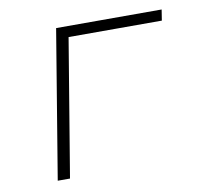

<svg xmlns="http://www.w3.org/2000/svg" viewBox="-64 -591 728 663"><g transform="rotate(-10 300.0 -260.0)"><path d="M87 0 173 -520H543L537 -482H210L130 0Z"/></g></svg>

Font: Iosevka Aile XLt Obl
Style: Regular
Weight: 200
Italic angle: -9°
Designer: Belleve Invis
Foundry: Belleve Invis
Version: Version 31.1.0; ttfautohint (v1.8.4)